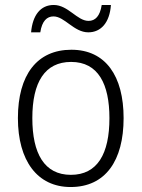

<svg xmlns="http://www.w3.org/2000/svg" viewBox="-20 -742 569 772"><path d="M105 -612H142C149 -658 169 -676 195 -676C240 -676 277 -612 335 -612C386 -612 421 -651 426 -722H389C382 -677 363 -658 336 -658C290 -658 254 -722 196 -722C143 -722 111 -681 105 -612ZM477 -267C477 -436 405 -542 267 -542C129 -542 52 -441 52 -267C52 -96 130 10 264 10C404 10 477 -96 477 -267ZM110 -267C110 -411 160 -493 266 -493C375 -493 420 -404 420 -267C420 -124 372 -39 265 -39C158 -39 110 -125 110 -267Z"/></svg>

Font: Noto Sans Gujarati UI SemiCondensed Light
Style: Regular
Weight: 300
Width: 4
Designer: Jelle Bosma - Monotype Design Team, Universal Thirst
Foundry: Monotype Imaging Inc.
Version: Version 2.106